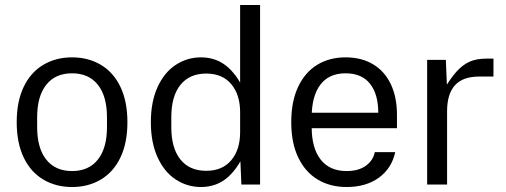

<svg xmlns="http://www.w3.org/2000/svg" viewBox="-20 -740 2030 770"><path d="M47 -250Q47 -333 75 -391.5Q103 -450 153.5 -480Q204 -510 269 -510Q334 -510 384.5 -480Q435 -450 463 -391.5Q491 -333 491 -250Q491 -167 463 -108.5Q435 -50 384.5 -20Q334 10 269 10Q204 10 153.5 -20Q103 -50 75 -108.5Q47 -167 47 -250ZM269 -54Q336 -54 372.5 -100Q409 -146 409 -230V-270Q409 -354 372.5 -400Q336 -446 269 -446Q202 -446 165.5 -400Q129 -354 129 -270V-230Q129 -146 165.5 -100Q202 -54 269 -54Z M968 -144 943 -120 948 0H1023V-720H943V-380L968 -356Q940 -429 895 -469.5Q850 -510 786 -510Q731 -510 685 -480Q639 -450 612 -391Q585 -332 585 -250Q585 -168 612 -109Q639 -50 685 -20Q731 10 786 10Q850 10 895 -30.5Q940 -71 968 -144ZM667 -230V-270Q667 -354 703.5 -399.5Q740 -445 807 -445Q872 -445 907.5 -402.5Q943 -360 943 -290V-210Q943 -140 907.5 -97.5Q872 -55 807 -55Q740 -55 703.5 -100.5Q667 -146 667 -230Z M1148 -250Q1148 -333 1175.5 -391.5Q1203 -450 1252 -480Q1301 -510 1366 -510Q1430 -510 1476.5 -482Q1523 -454 1547.5 -402Q1572 -350 1572 -280V-226H1201V-288H1497Q1497 -362 1464 -404Q1431 -446 1366 -446Q1299 -446 1264.5 -400Q1230 -354 1230 -270V-230Q1230 -146 1266 -100Q1302 -54 1370 -54Q1418 -54 1447.5 -75.5Q1477 -97 1483 -130H1565Q1551 -65 1499.5 -27.5Q1448 10 1370 10Q1304 10 1254 -20Q1204 -50 1176 -108.5Q1148 -167 1148 -250Z M1693 -500H1768L1773 -380L1754 -371Q1785 -424 1810 -452Q1835 -480 1863 -492.5Q1891 -505 1932 -505H1959V-433H1902Q1836 -433 1804.5 -398Q1773 -363 1773 -294V0H1693Z"/></svg>

Font: TASA Orbiter VF Text
Style: Regular
Weight: 400
Designer: Weizhong Zhang
Foundry: 本地遙控
Version: Version 1.001;Glyphs 3.2 (3192)